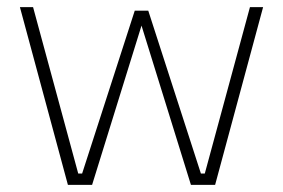

<svg xmlns="http://www.w3.org/2000/svg" viewBox="-20 -520 796 540"><path d="M36 -500H73L200 -32H211L359 -490H397L545 -32H556L683 -500H720L585 0H517L378 -448L239 0H171Z"/></svg>

Font: Cairo ExtraLight
Style: Regular
Weight: 275
Designer: Mohamed Gaber, Accademia di Belle Arti di Urbino and others
Foundry: Kief Type Foundry, Accademia di Belle Arti di Urbino and others
Version: Version 3.011